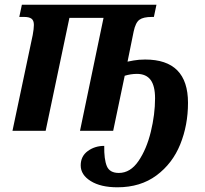

<svg xmlns="http://www.w3.org/2000/svg" viewBox="-20 -556 873 816"><path d="M323 147Q323 108 353 86Q383 64 423 64Q422 121 434 150Q446 179 485 179Q534 179 568.5 128.5Q603 78 621 4Q639 -70 639 -138Q639 -191 620 -216.5Q601 -242 562 -242Q536 -242 510 -234L461 0H320L420 -480H275L174 0H33L119 -407Q124 -434 124 -450Q124 -469 114 -476.5Q104 -484 83 -484H62L73 -536H645L634 -484H625Q589 -484 572.5 -472Q556 -460 548 -422L522 -294Q526 -295 548 -299Q570 -303 597 -303Q779 -303 779 -119Q779 -24 746 57.5Q713 139 645 189.5Q577 240 479 240Q408 240 365.5 213.5Q323 187 323 147Z"/></svg>

Font: Noto Serif Narrow
Style: Bold Italic
Weight: 700
Width: 4
Italic angle: -12°
Designer: Monotype Design Team
Foundry: Monotype Imaging Inc.
Version: Version 1.001